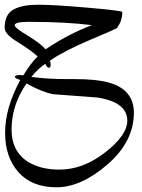

<svg xmlns="http://www.w3.org/2000/svg" viewBox="-24 -379 600 811"><path d="M513.7 130.9Q513.7 51.8 385.3 32.7L200.7 19Q151.9 9.3 87.9 -26.4Q24.9 64.5 24.9 168Q24.9 271.5 110.8 313.5Q159.2 337.4 227.5 337.4Q327.1 337.4 420.4 264.6Q513.7 191.9 513.7 130.9ZM38.1 -272Q38.1 -261.7 93.3 -228.5Q148.4 -194.8 168.5 -170.9Q266.6 -236.3 364.3 -272.9Q250.5 -286.6 108.9 -286.6H89.8Q38.1 -286.1 38.1 -272ZM182.1 -92.8Q174.8 -92.8 167.5 -109.4Q139.2 -91.3 108.4 -54.2Q172.4 -44.9 262.2 -44.9H291Q383.3 -44.9 435.5 -30.3Q541.5 -1 541.5 97.7Q541 219.7 429.7 315.9Q318.4 412.1 214.4 412.1Q110.4 412.1 53.7 348.1Q-2.4 284.7 -2.4 182.6V180.7Q-2.4 77.1 61.5 -41Q58.6 -42 48.8 -45.9Q39.1 -49.8 39.1 -54.2Q39.1 -62 59.1 -62Q65.9 -62 74.7 -61Q106 -112.3 134.8 -140.6Q112.8 -162.6 42.5 -206.5Q-4.4 -236.3 -4.4 -261.7Q-3.9 -315.4 28.3 -335.9Q60.5 -356.4 119.1 -358.4Q129.4 -358.9 142.6 -358.9Q205.1 -358.9 348.4 -346.4Q491.7 -334 492.7 -328.1Q492.2 -299.8 481.4 -279.3Q471.2 -259.3 467.8 -259.3Q461.9 -254.9 357.4 -210.9Q252.9 -167 187.5 -123.5Q189.9 -112.3 189.9 -105Q189.9 -92.8 182.1 -92.8Z"/></svg>

Font: DimaThulth2
Style: Regular
Weight: 400
Designer: R.Balvardi
Foundry: R.Balvardi (R.Balvardi@gmail.com)
Version: Version 1.00;November 13, 2018;FontCreator 11.5.0.2427 64-bi